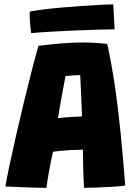

<svg xmlns="http://www.w3.org/2000/svg" viewBox="-20 -866 632 893"><path d="M196 7.5Q183 7.5 158.5 7Q134 6.5 105.2 5.5Q76.5 4.5 49.5 3.2Q22.5 2 5 1.5Q11.5 -37.5 24.5 -98.8Q37.5 -160 54.2 -233.2Q71 -306.5 89.2 -382.8Q107.5 -459 125.5 -529Q143.5 -599 159 -653Q216.5 -660 267.2 -664.2Q318 -668.5 365.5 -668.5Q422 -668.5 479 -661.5Q488.5 -617.5 498.8 -562Q509 -506.5 519.5 -430.2Q530 -354 540.8 -249.2Q551.5 -144.5 562.5 -3Q544 0 509.5 2.2Q475 4.5 437.2 6Q399.5 7.5 371 7.5Q368.5 -28 367.2 -77.2Q366 -126.5 365.5 -170Q339 -169.5 310.5 -168Q282 -166.5 259 -164.2Q236 -162 226.5 -160Q216 -113.5 207.8 -67.2Q199.5 -21 196 7.5ZM249.5 -316.5Q258.5 -318 280.2 -319.8Q302 -321.5 325.2 -323Q348.5 -324.5 361.5 -324.5Q361 -334 360 -361.5Q359 -389 357.5 -422Q356 -455 354.8 -481.8Q353.5 -508.5 353 -516.5Q346 -516.5 331.5 -515.8Q317 -515 303.5 -514Q290 -513 285 -512.5Q282 -497 277 -471.2Q272 -445.5 266.8 -416Q261.5 -386.5 256.8 -359.8Q252 -333 249.5 -316.5ZM513 -729.5Q486 -729.5 439 -728.2Q392 -727 335.8 -724.5Q279.5 -722 224 -719Q168.5 -716 124.5 -712Q121.5 -738 119.5 -762.8Q117.5 -787.5 118 -812Q142.5 -817 182 -822Q221.5 -827 267.5 -831Q313.5 -835 359.2 -838.2Q405 -841.5 443.8 -843.5Q482.5 -845.5 507 -845.5Z"/></svg>

Font: Grandstander ExtraBold
Style: Regular
Weight: 800
Designer: Tyler Finck
Foundry: Etcetera Type Co
Version: Version 1.200; ttfautohint (v1.8.3)